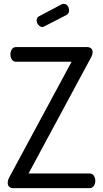

<svg xmlns="http://www.w3.org/2000/svg" viewBox="-20 -975 533 995"><path d="M49 0Q35 0 27.5 -7.5Q20 -15 20 -27Q20 -41 28 -56L351 -655H63Q49 -655 41.5 -666.5Q34 -678 34 -693Q34 -707 41 -719Q48 -731 63 -731H431Q445 -731 452.5 -724Q460 -717 460 -706Q460 -691 450 -674L128 -76H444Q459 -76 466.5 -64Q474 -52 474 -38Q474 -24 466.5 -12Q459 0 444 0ZM200 -835Q188 -835 179 -846Q170 -857 170 -869Q170 -885 183 -891L300 -953Q306 -955 310 -955Q323 -955 330.5 -944.5Q338 -934 338 -921Q338 -905 324 -897L211 -839Q208 -838 205.5 -836.5Q203 -835 200 -835Z"/></svg>

Font: Dosis Medium
Style: Regular
Weight: 500
Designer: EdgarTolentino, PabloImpallari, IginoMarini
Foundry: EdgarTolentino, PabloImpallari, IginoMarini
Version: Version 3.001; ttfautohint (v1.8.2)